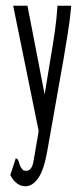

<svg xmlns="http://www.w3.org/2000/svg" viewBox="-20 -477 290 671"><path d="M69 174Q37 174 16 135L32 86L35 76L41 79Q46 86 48 96Q50 106 61 118Q67 120 71 120Q91 120 97 87.5Q103 55 113 -6L115 -20L26 -457H76L136 -147L157 -275Q165 -321 171.5 -366Q178 -411 181 -457H229Q225 -411 217.5 -364Q210 -317 202 -270L145 52Q133 119 113 146.5Q93 174 69 174Z"/></svg>

Font: Inconsolata UltraCondensed
Style: Regular
Weight: 400
Width: 1
Monospace: yes
Designer: Raph Levien, Cyreal, Brenton Simpson
Foundry: Raph Levien, Cyreal, Google
Version: Version 3.001; ttfautohint (v1.8.2.53-6de2)